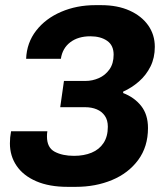

<svg xmlns="http://www.w3.org/2000/svg" viewBox="-20 -716 640 746"><path d="M243 10Q171 10 120.8 -11.8Q70.5 -33.5 44.5 -71.8Q18.5 -110 18.5 -159Q18.5 -172 19.5 -182Q20.5 -192 23 -206H164Q163 -201 162.8 -196.2Q162.5 -191.5 162.5 -185.5Q162.5 -142.5 192.5 -126.5Q222.5 -110.5 267.5 -110.5Q306.5 -110.5 336 -122.8Q365.5 -135 382.2 -160.2Q399 -185.5 399 -223.5Q399 -249.5 387.2 -266.2Q375.5 -283 355.8 -291.2Q336 -299.5 310.5 -299.5H214L228.5 -401.5H312Q339 -401.5 364 -412.5Q389 -423.5 405.2 -446.2Q421.5 -469 421.5 -503.5Q421.5 -540 396.2 -557.5Q371 -575 331 -575Q283.5 -575 253 -551.8Q222.5 -528.5 216.5 -487.5H81.5Q84 -550 120.5 -597Q157 -644 217.5 -670Q278 -696 350.5 -696H373Q436.5 -696 483.2 -675Q530 -654 555.8 -617.5Q581.5 -581 581.5 -534Q581.5 -491.5 564.8 -457.8Q548 -424 520 -399.5Q492 -375 458.5 -360V-354.5Q502.5 -337.5 528.8 -304Q555 -270.5 555 -218.5Q555 -146 517 -94.5Q479 -43 415.2 -16.5Q351.5 10 274.5 10Z"/></svg>

Font: Chivo Mono Medium
Style: Italic
Weight: 500
Italic angle: -8.05°
Monospace: yes
Designer: Hector Gatti
Foundry: Omnibus-Type
Version: Version 1.008